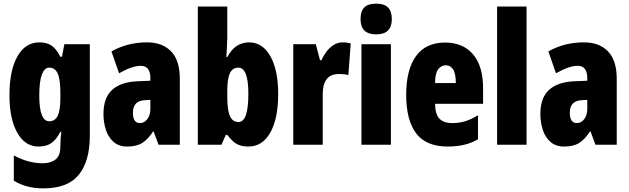

<svg xmlns="http://www.w3.org/2000/svg" viewBox="-20 -796 3461 1056"><path d="M197 -563Q236 -563 262.5 -546Q289 -529 312 -484H321L334 -553H474V-49Q474 90 413.5 165Q353 240 219 240Q170 240 130.5 229.5Q91 219 56 198V59Q100 82 138.5 92Q177 102 214 102Q258 102 285 81.5Q312 61 312 11V5Q312 -12 313.5 -34Q315 -56 317 -71H312Q290 -28 262.5 -9Q235 10 192 10Q118 10 75 -66Q32 -142 32 -272Q32 -408 75.5 -485.5Q119 -563 197 -563ZM250 -424Q225 -424 210.5 -386.5Q196 -349 196 -270Q196 -129 251 -129Q283 -129 297.5 -159.5Q312 -190 312 -256V-285Q312 -359 297.5 -391.5Q283 -424 250 -424Z M790 -563Q873 -563 921 -513.5Q969 -464 969 -363V0H852L825 -73H822Q795 -31 763.5 -10.5Q732 10 680 10Q633 10 604 -16Q575 -42 562 -83Q549 -124 549 -169Q549 -258 596.5 -301.5Q644 -345 735 -349L807 -352V-366Q807 -434 754 -434Q707 -434 635 -393L593 -513Q634 -537 683.5 -550Q733 -563 790 -563ZM777 -245Q711 -242 711 -176Q711 -119 750 -119Q774 -119 790.5 -141Q807 -163 807 -198V-247Z M1230 -588Q1230 -572 1228.5 -546Q1227 -520 1225 -482H1230Q1253 -525 1283 -544Q1313 -563 1350 -563Q1424 -563 1467 -487Q1510 -411 1510 -278Q1510 -145 1467 -67.5Q1424 10 1346 10Q1309 10 1284 -3Q1259 -16 1230 -54H1222L1198 0H1068V-760H1230ZM1291 -424Q1259 -424 1244.5 -393.5Q1230 -363 1230 -297V-265Q1230 -191 1244.5 -158Q1259 -125 1292 -125Q1346 -125 1346 -280Q1346 -424 1291 -424Z M1864 -563Q1874 -563 1884 -562Q1894 -561 1909 -557L1896 -383Q1877 -389 1846 -389Q1798 -389 1776.5 -360.5Q1755 -332 1755 -278V0H1593V-553H1717L1740 -465H1748Q1758 -488 1774.5 -510.5Q1791 -533 1814 -548Q1837 -563 1864 -563Z M2049 -776Q2094 -776 2114.5 -754.5Q2135 -733 2135 -691Q2135 -607 2049 -607Q1963 -607 1963 -691Q1963 -734 1983.5 -755Q2004 -776 2049 -776ZM2130 -553V0H1968V-553Z M2428 -562Q2527 -562 2582 -497Q2637 -432 2637 -310V-225H2373Q2373 -170 2396 -144.5Q2419 -119 2467 -119Q2505 -119 2538 -129Q2571 -139 2609 -162V-30Q2573 -9 2532 0.5Q2491 10 2443 10Q2323 10 2268.5 -63Q2214 -136 2214 -274Q2214 -413 2268 -487.5Q2322 -562 2428 -562ZM2432 -437Q2407 -437 2390 -415Q2373 -393 2373 -339H2487Q2487 -392 2472 -414.5Q2457 -437 2432 -437Z M2876 0H2714V-760H2876Z M3193 -563Q3276 -563 3324 -513.5Q3372 -464 3372 -363V0H3255L3228 -73H3225Q3198 -31 3166.5 -10.5Q3135 10 3083 10Q3036 10 3007 -16Q2978 -42 2965 -83Q2952 -124 2952 -169Q2952 -258 2999.5 -301.5Q3047 -345 3138 -349L3210 -352V-366Q3210 -434 3157 -434Q3110 -434 3038 -393L2996 -513Q3037 -537 3086.5 -550Q3136 -563 3193 -563ZM3180 -245Q3114 -242 3114 -176Q3114 -119 3153 -119Q3177 -119 3193.5 -141Q3210 -163 3210 -198V-247Z"/></svg>

Font: Noto Sans Sinhala ExtraCondensed Black
Style: Regular
Weight: 900
Width: 2
Designer: Jelle Bosma - Monotype Design Team
Foundry: Monotype Imaging Inc.
Version: Version 2.006; ttfautohint (v1.8.4.7-5d5b)